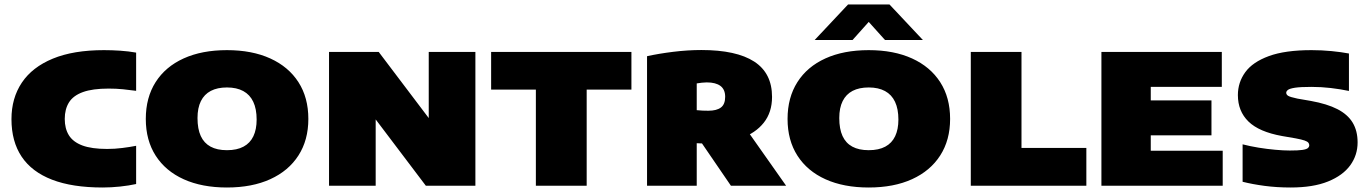

<svg xmlns="http://www.w3.org/2000/svg" viewBox="-20 -826 6086 854"><path d="M437 8Q301.5 8 211.5 -26.8Q121.5 -61.5 76.2 -129.2Q31 -197 31 -296Q31 -389.5 77.2 -458.5Q123.5 -527.5 215 -565.2Q306.5 -603 442.5 -603Q478.5 -603 515.2 -600.5Q552 -598 585.5 -592V-422Q557 -426 526.8 -429Q496.5 -432 463 -432Q392 -432 349 -416.5Q306 -401 287 -370.8Q268 -340.5 268 -297Q268 -254 286.5 -224.2Q305 -194.5 346.2 -179Q387.5 -163.5 456.5 -163.5Q490.5 -163.5 524.2 -167.8Q558 -172 585.5 -177.5V-7.5Q554 -0.5 514 3.8Q474 8 437 8Z M989.5 8Q878.5 8 797.5 -28.5Q716.5 -65 672.5 -133.5Q628.5 -202 628.5 -297Q628.5 -392 672.2 -460.8Q716 -529.5 797 -566.2Q878 -603 989.5 -603Q1101 -603 1182.2 -566Q1263.5 -529 1307.5 -460.5Q1351.5 -392 1351.5 -297Q1351.5 -203 1307.5 -134.5Q1263.5 -66 1182.2 -29Q1101 8 989.5 8ZM989.5 -158Q1034 -158 1063.2 -173.8Q1092.5 -189.5 1107 -220Q1121.5 -250.5 1121.5 -294Q1121.5 -341.5 1106.5 -373.2Q1091.5 -405 1062 -421Q1032.5 -437 989.5 -437Q947 -437 917.8 -421.8Q888.5 -406.5 873.5 -376.2Q858.5 -346 858.5 -301Q858.5 -252.5 873 -221Q887.5 -189.5 916.5 -173.8Q945.5 -158 989.5 -158Z M1443.5 0V-595H1664.5L1916 -262.5H1887V-595H2094.5V0H1874L1622.5 -332.5H1651V0Z M2363.5 0V-427.5H2164.5V-595H2788.5V-427.5H2589.5V0Z M2858 0V-576Q2909.5 -587.5 2974.2 -595.5Q3039 -603.5 3099.5 -603.5Q3255.5 -603.5 3334.8 -552Q3414 -500.5 3414 -395Q3414 -326.5 3377.2 -280.2Q3340.5 -234 3275.2 -210.8Q3210 -187.5 3125 -187.5Q3114.5 -187.5 3102.5 -188Q3090.5 -188.5 3079 -189V0ZM3231 0 3046 -270.5H3286L3476.5 0ZM3130.5 -333.5Q3167.5 -333.5 3186.5 -347.8Q3205.5 -362 3205.5 -395.5Q3205.5 -428 3184.5 -443.8Q3163.5 -459.5 3123.5 -459.5Q3115 -459.5 3102 -458.2Q3089 -457 3079 -455V-336Q3093.5 -334.5 3105 -334Q3116.5 -333.5 3130.5 -333.5Z M3844 8Q3733 8 3652 -28.5Q3571 -65 3527 -133.5Q3483 -202 3483 -297Q3483 -392 3526.8 -460.8Q3570.5 -529.5 3651.5 -566.2Q3732.5 -603 3844 -603Q3955.5 -603 4036.8 -566Q4118 -529 4162 -460.5Q4206 -392 4206 -297Q4206 -203 4162 -134.5Q4118 -66 4036.8 -29Q3955.5 8 3844 8ZM3844 -158Q3888.5 -158 3917.8 -173.8Q3947 -189.5 3961.5 -220Q3976 -250.5 3976 -294Q3976 -341.5 3961 -373.2Q3946 -405 3916.5 -421Q3887 -437 3844 -437Q3801.5 -437 3772.2 -421.8Q3743 -406.5 3728 -376.2Q3713 -346 3713 -301Q3713 -252.5 3727.5 -221Q3742 -189.5 3771 -173.8Q3800 -158 3844 -158ZM3603.5 -648 3752 -806H3936.5L4085 -648H3916.5L3827 -747.5H3861L3772 -648Z M4298 0V-595H4523.5V-168H4812V0Z M4879 0V-595H5414.5V-439.5H5098.5V-155.5H5418.5V0ZM4998 -224V-379.5H5368.5V-224Z M5720.5 8Q5660 8 5605.2 0.8Q5550.5 -6.5 5507 -17.5V-184Q5540 -175.5 5578.2 -169.2Q5616.5 -163 5652.8 -159.8Q5689 -156.5 5717 -156.5Q5754.5 -156.5 5773 -159.2Q5791.5 -162 5797.5 -167.5Q5803.5 -173 5803.5 -180Q5803.5 -186 5799.5 -191.2Q5795.5 -196.5 5782.8 -201Q5770 -205.5 5743.5 -210.5L5682.5 -221Q5580 -239.5 5533 -285.5Q5486 -331.5 5486 -403Q5486 -459.5 5518.8 -504.8Q5551.5 -550 5623.8 -576.5Q5696 -603 5813.5 -603Q5859 -603 5902.2 -598.8Q5945.5 -594.5 5980 -588V-421.5Q5941.5 -429.5 5899.5 -434.5Q5857.5 -439.5 5813.5 -439.5Q5764 -439.5 5740 -435.8Q5716 -432 5708.5 -426Q5701 -420 5701 -413.5Q5701 -405.5 5709.2 -400Q5717.5 -394.5 5750.5 -387.5L5811 -377Q5883 -364 5928.8 -340.5Q5974.5 -317 5996.5 -280.5Q6018.5 -244 6018.5 -192.5Q6018.5 -136 5985.8 -90.8Q5953 -45.5 5887 -18.8Q5821 8 5720.5 8Z"/></svg>

Font: Encode Sans SC SemiExpanded Black
Style: Regular
Weight: 900
Width: 6
Designer: Multiple Designers
Foundry: Impallari Type
Version: Version 3.002